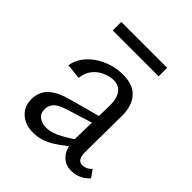

<svg xmlns="http://www.w3.org/2000/svg" viewBox="-165 -674 784 784"><g transform="rotate(45 227.0 -281.5)"><path d="M371 6Q333 6 311 -21.5Q289 -49 290 -101L294 -290Q295 -321 287.5 -340.5Q280 -360 266 -369.5Q252 -379 232 -379Q211 -379 187 -369Q163 -359 145.5 -338Q128 -317 124 -284L58 -291Q63 -320 80 -344Q97 -368 123 -385.5Q149 -403 180 -412.5Q211 -422 243 -422Q303 -422 331.5 -388.5Q360 -355 359 -298L357 -88Q357 -66 364.5 -54Q372 -42 386 -42Q397 -42 408 -47Q419 -52 427 -62L450 -30Q437 -14 416 -4Q395 6 371 6ZM150 6Q105 6 77 -19.5Q49 -45 49 -86Q49 -110 59 -131Q69 -152 93.5 -168.5Q118 -185 162 -197L328 -242L333 -206L179 -158Q141 -146 128.5 -130Q116 -114 116 -96Q116 -71 133 -58.5Q150 -46 174 -46Q204 -46 240 -65.5Q276 -85 320 -116L331 -92Q288 -51 243 -22.5Q198 6 150 6ZM85.6 -519.5V-568.7H350.6V-519.5Z"/></g></svg>

Font: Ysabeau
Style: Bold
Weight: 700
Designer: Christian Thalmann (Catharsis Fonts)
Version: Version 2.000;gftools[0.9.27.dev2+g8671c4b]